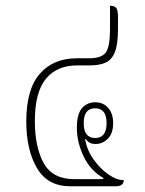

<svg xmlns="http://www.w3.org/2000/svg" viewBox="-20 -652 507 672"><path d="M226 0Q147 0 109.5 -63.5Q72 -127 72 -227Q72 -340 119.5 -394Q167 -448 249 -448H292Q335 -448 350 -468Q365 -488 365 -549V-632Q380 -632 386.5 -624.5Q393 -617 393 -592V-551Q393 -499 382.5 -471Q372 -443 350 -433Q328 -423 293 -423H249Q179 -423 140.5 -376Q102 -329 102 -228Q102 -137 133 -81Q164 -25 240 -25H341L342 -29Q296 -55 272.5 -105Q249 -155 249 -204Q249 -253 267 -273.5Q285 -294 313 -294Q342 -294 359 -274Q376 -254 376 -221Q376 -185 357.5 -166.5Q339 -148 314 -148Q291 -148 280 -166L278 -165Q284 -127 307.5 -94Q331 -61 359.5 -41.5Q388 -22 408 -22H413Q413 -9 404.5 -4.5Q396 0 386 0Q376 0 370 0ZM313 -169Q353 -169 353 -221Q353 -273 313 -273Q273 -273 273 -221Q273 -169 313 -169Z"/></svg>

Font: Noto Serif Thai ExtraCondensed Thin
Style: Regular
Weight: 100
Width: 2
Designer: Monotype Design Team
Foundry: Monotype Imaging Inc.
Version: Version 2.001; ttfautohint (v1.8.4.7-5d5b)